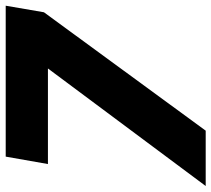

<svg xmlns="http://www.w3.org/2000/svg" viewBox="-54 -687 741 673"><g transform="rotate(-90 316.5 -350.5)"><path d="M610 -567 633 -701H104L78 -553H413L1 0H195Z"/></g></svg>

Font: Geom ExtraBold
Style: Bold Italic
Weight: 800
Italic angle: -10°
Version: Version 1.102